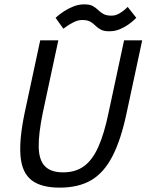

<svg xmlns="http://www.w3.org/2000/svg" viewBox="-20 -852 672 880"><path d="M560.7 -336Q534.7 -212 495.4 -136Q456.2 -60 397.8 -26Q339.3 8 254 8Q168.7 8 124.8 -26Q80.8 -60 74.1 -136Q67.3 -212 93.3 -336H176.3Q156.3 -239 157.4 -178.6Q158.5 -118.2 186 -90.1Q213.5 -62 269.2 -62Q325.8 -62 364.7 -90.1Q403.5 -118.2 430.6 -178.6Q457.7 -239 477.7 -336ZM548.7 -667H631.7L560.7 -336H477.7ZM176.3 -336H93.3L164.3 -667H247.3ZM234.8 -770.3Q234.8 -770.3 245.4 -779.6Q256 -788.8 274.9 -801.2Q293.8 -813.5 317.4 -822.8Q341 -832 366 -832Q392 -832 405.7 -824.2Q419.3 -816.5 429.8 -806.2Q440.3 -795.8 453.8 -788.1Q467.3 -780.3 491.2 -780.3Q509.8 -780.3 526.9 -790.3Q544 -800.3 554.7 -810.3Q565.3 -820.3 565.3 -820.3L604.7 -770.3Q604.7 -770.3 595.1 -761.1Q585.5 -751.8 568.2 -739.5Q551 -727.2 528.9 -717.9Q506.8 -708.7 480.8 -708.7Q455.8 -708.7 441.7 -716.4Q427.5 -724.2 417.3 -734.5Q407.2 -744.8 394.1 -752.6Q381 -760.3 356.3 -760.3Q337.7 -760.3 317.7 -750.3Q297.7 -740.3 284.1 -730.3Q270.5 -720.3 270.5 -720.3Z"/></svg>

Font: Epunda Sans Light
Style: Italic
Weight: 300
Italic angle: -12.0243°
Designer: Simon Atzbach
Foundry: typofactur
Version: Version 2.204